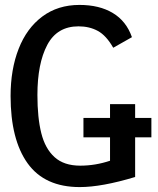

<svg xmlns="http://www.w3.org/2000/svg" viewBox="-20 -754 640 780"><path d="M299 -647Q212 -647 172 -571.5Q132 -496 132 -368Q132 -275.5 147.8 -212.8Q163.5 -150 201.8 -115.5Q240 -81 306 -81Q367 -81 427 -101V-196H319V-275H427V-331H529V-275H595V-196H529V-35Q393.5 6 304 6Q161.5 6 92.2 -90.5Q23 -187 23 -364Q23 -472 55.8 -555.8Q88.5 -639.5 151.8 -686.8Q215 -734 303 -734Q383.5 -734 438.2 -701.2Q493 -668.5 516 -603L440 -560Q411.5 -610 377.2 -628.5Q343 -647 299 -647Z"/></svg>

Font: JuliaMono
Style: Bold
Weight: 700
Monospace: yes
Designer: cormullion
Foundry: corm
Version: Version 0.055; ttfautohint (v1.8.4)